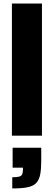

<svg xmlns="http://www.w3.org/2000/svg" viewBox="-20 -763 303 1080"><path d="M47 0V-743H216V0ZM49 297V234Q75 234 87.5 230.5Q100 227 104.5 217.5Q109 208 109 192V180H51V68H212V140Q212 186 206.5 216.5Q201 247 185 265Q169 283 136.5 290Q104 297 49 297Z"/></svg>

Font: Saira SemiCondensed ExtraBold
Style: Regular
Weight: 800
Width: 4
Designer: Hector Gatti with collaboration of the Omnibus-Type team
Foundry: Omnibus-Type
Version: Version 1.101